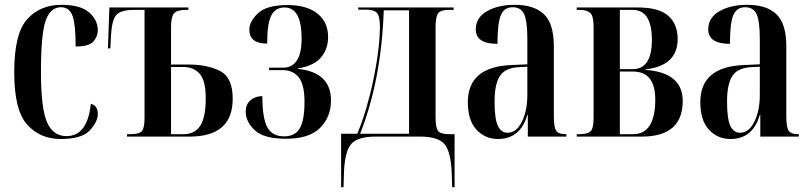

<svg xmlns="http://www.w3.org/2000/svg" viewBox="-20 -567 3364 797"><path d="M232 10Q320 10 353 -26Q386 -62 386 -94Q386 -129 357 -136Q343 -2 256 -2Q200 -2 175 -60Q150 -118 150 -268Q150 -428 170 -482.5Q190 -537 233 -537Q267 -537 280.5 -502.5Q294 -468 294 -374Q350 -374 368 -395Q386 -416 386 -441Q386 -484 350 -515.5Q314 -547 235 -547Q147 -547 93 -487.5Q39 -428 39 -267Q39 -110 92.5 -50Q146 10 232 10Z M507 0H767Q946 0 946 -157Q946 -246 893 -272.5Q840 -299 766 -299H690V-456Q690 -496 702 -511Q714 -526 752 -526H762V-536H434L428 -366H438L441 -424Q445 -487 464.5 -506.5Q484 -526 536 -526H580V-78Q580 -37 569.5 -23.5Q559 -10 520 -10H507ZM690 -10V-289H740Q784 -289 809 -260.5Q834 -232 834 -160Q834 -79 811 -44.5Q788 -10 742 -10Z M1167 9Q1264 9 1309 -36.5Q1354 -82 1354 -150Q1354 -267 1217 -281V-283Q1284 -294 1313 -329Q1342 -364 1342 -413Q1342 -475 1298 -510.5Q1254 -546 1173 -546Q1087 -546 1051 -512Q1015 -478 1015 -444Q1015 -386 1089 -386Q1089 -469 1106 -502.5Q1123 -536 1161 -536Q1232 -536 1232 -407Q1232 -286 1154 -286H1097V-276H1153Q1196 -276 1220 -246Q1244 -216 1244 -145Q1244 -68 1224.5 -34.5Q1205 -1 1159 -1Q1110 -1 1089.5 -39Q1069 -77 1069 -168Q1040 -168 1020 -151Q1000 -134 1000 -104Q1000 -61 1038 -26Q1076 9 1167 9Z M1396 210H1406L1408 144Q1412 58 1439.5 29Q1467 0 1540 0H1723Q1798 0 1824.5 30.5Q1851 61 1855 148L1857 210H1867V-10H1845Q1808 -10 1798 -24Q1788 -38 1788 -82V-452Q1788 -497 1798.5 -511.5Q1809 -526 1843 -526H1863V-536H1467V-527H1500Q1532 -527 1544.5 -513.5Q1557 -500 1557 -456Q1557 -410 1549.5 -351.5Q1542 -293 1529 -232Q1517 -174 1500 -116.5Q1483 -59 1463 -12H1396ZM1475 -12Q1563 -235 1573 -524H1678V-12Z M2047 10Q2140 10 2169 -90H2171V0H2331V-10H2328Q2299 -10 2289 -24Q2279 -38 2279 -85V-375Q2279 -469 2238 -508Q2197 -547 2117 -547Q2048 -547 2001.5 -520.5Q1955 -494 1955 -445Q1955 -385 2045 -385Q2045 -471 2059 -504Q2073 -537 2108 -537Q2142 -537 2155.5 -508.5Q2169 -480 2169 -406V-300L2103 -297Q1922 -290 1922 -143Q1922 -67 1958 -28.5Q1994 10 2047 10ZM2087 -16Q2060 -16 2046.5 -45Q2033 -74 2033 -145Q2033 -216 2054 -250Q2075 -284 2129 -288L2169 -290V-173Q2169 -108 2146.5 -62Q2124 -16 2087 -16Z M2374 0H2644Q2814 0 2814 -148Q2814 -266 2659 -277V-279Q2793 -294 2793 -405Q2793 -467 2754 -501.5Q2715 -536 2627 -536H2374V-526H2385Q2417 -526 2430.5 -513Q2444 -500 2444 -456V-79Q2444 -33 2431 -21.5Q2418 -10 2385 -10H2374ZM2553 -280V-526H2606Q2686 -526 2686 -401Q2686 -280 2606 -280ZM2553 -10V-270H2607Q2700 -270 2700 -154Q2700 -10 2608 -10Z M3012 10Q3105 10 3134 -90H3136V0H3296V-10H3293Q3264 -10 3254 -24Q3244 -38 3244 -85V-375Q3244 -469 3203 -508Q3162 -547 3082 -547Q3013 -547 2966.5 -520.5Q2920 -494 2920 -445Q2920 -385 3010 -385Q3010 -471 3024 -504Q3038 -537 3073 -537Q3107 -537 3120.5 -508.5Q3134 -480 3134 -406V-300L3068 -297Q2887 -290 2887 -143Q2887 -67 2923 -28.5Q2959 10 3012 10ZM3052 -16Q3025 -16 3011.5 -45Q2998 -74 2998 -145Q2998 -216 3019 -250Q3040 -284 3094 -288L3134 -290V-173Q3134 -108 3111.5 -62Q3089 -16 3052 -16Z"/></svg>

Font: Noto Serif Display Condensed Semi
Style: Regular
Weight: 600
Width: 3
Designer: Monotype Design Team
Foundry: Monotype Imaging Inc.
Version: Version 1.900